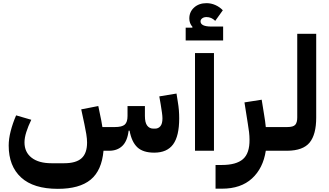

<svg xmlns="http://www.w3.org/2000/svg" viewBox="-20 -954 2081 1215"><path d="M956 12Q885 12 849 -22Q813 -56 800 -127H794Q786 -61 754 -30.5Q722 0 671 0H635Q624 125 553.5 183Q483 241 346 241Q192 241 113.5 169Q35 97 35 -33Q35 -75 47.5 -124Q60 -173 82 -224L178 -196Q158 -155 146.5 -118.5Q135 -82 135 -53Q135 9 180 44Q225 79 306 79H386Q461 79 496 47.5Q531 16 531 -52Q531 -75 526 -106Q521 -137 514 -169L494 -262L602 -283L621 -191L628 -150H707Q752 -150 769.5 -165.5Q787 -181 787 -220V-283H897V-220Q897 -178 911.5 -159Q926 -140 951 -140H961Q982 -140 995 -155.5Q1008 -171 1008 -205Q1008 -219 1005 -240.5Q1002 -262 997 -293L988 -344L1097 -362L1105 -311Q1110 -282 1112 -256.5Q1114 -231 1114 -205Q1114 -93 1075.5 -40.5Q1037 12 956 12Z M1214 -618H1334V0H1214ZM1155 -779H1197L1198 -784Q1178 -806 1178 -837Q1178 -879 1208.5 -906.5Q1239 -934 1287 -934Q1316 -934 1343 -922Q1370 -910 1390 -889L1342 -822Q1318 -846 1287 -846Q1270 -846 1259.5 -838Q1249 -830 1249 -819Q1249 -786 1318 -786H1392V-698H1155Z M1344 90H1384Q1475 90 1517.5 53Q1560 16 1559 -70Q1559 -93 1556 -118.5Q1553 -144 1548 -173L1527 -306L1636 -323L1651 -230Q1655 -208 1657.5 -188Q1660 -168 1662 -150H1754V-30L1724 0H1662Q1645 111 1574.5 175.5Q1504 240 1385 240H1344Z M1724 -120 1754 -150H1798Q1836 -150 1848.5 -164.5Q1861 -179 1861 -210V-740H1981V-210Q1981 -103 1939.5 -52Q1898 -1 1798 0H1724Z"/></svg>

Font: IBM Plex Arabic
Style: Bold
Weight: 700
Designer: Mike Abbink, Paul van der Laan, Pieter van Rosmalen, Wael Morcos, Khajak Apelian
Foundry: Bold Monday
Version: Version 1.0